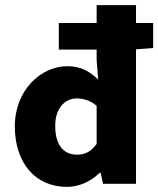

<svg xmlns="http://www.w3.org/2000/svg" viewBox="-20 -719 619 751"><path d="M242 12C290 12 336 -10 370 -43H374L383 0H512V-526L579 -531V-629H512V-699H358V-629H210V-525H358V-483L364 -408C331 -439 298 -460 243 -460C140 -460 38 -366 38 -225C38 -82 118 12 242 12ZM282 -114C228 -114 196 -152 196 -227C196 -298 236 -334 280 -334C306 -334 334 -326 358 -305V-156C335 -125 312 -114 282 -114Z"/></svg>

Font: DAIFUKU Sans
Style: Bold
Weight: 700
Designer: Original font ‘Source Han Sans JP’ : Paul D. Hunt
Foundry: Daifuku
Version: Version 1.000